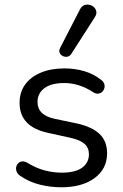

<svg xmlns="http://www.w3.org/2000/svg" viewBox="-20 -785 521 814"><path d="M240 9Q195 9 149.5 -2Q104 -13 65 -40Q55 -47 51 -56.5Q47 -66 48.5 -75.5Q50 -85 56.5 -92Q63 -99 72.5 -100.5Q82 -102 94 -96Q133 -72 169.5 -62.5Q206 -53 242 -53Q299 -53 328 -74Q357 -95 357 -131Q357 -159 338 -175.5Q319 -192 278 -201L187 -221Q124 -234 93.5 -266Q63 -298 63 -349Q63 -394 86.5 -426.5Q110 -459 153 -477Q196 -495 253 -495Q297 -495 336.5 -483.5Q376 -472 408 -447Q418 -440 421.5 -430.5Q425 -421 422.5 -411.5Q420 -402 413 -395.5Q406 -389 396 -388Q386 -387 375 -394Q345 -414 314 -423.5Q283 -433 253 -433Q197 -433 168 -411Q139 -389 139 -353Q139 -325 157 -307Q175 -289 213 -281L304 -262Q369 -248 401.5 -217.5Q434 -187 434 -135Q434 -69 381 -30Q328 9 240 9ZM282 -556Q275 -546 265 -544.5Q255 -543 246 -547.5Q237 -552 233 -561Q229 -570 235 -582L319 -745Q326 -759 337 -763Q348 -767 359.5 -764.5Q371 -762 379 -754Q387 -746 388.5 -735Q390 -724 382 -712Z"/></svg>

Font: Nunito ExtraLight
Style: Regular
Weight: 400
Version: Version 3.602